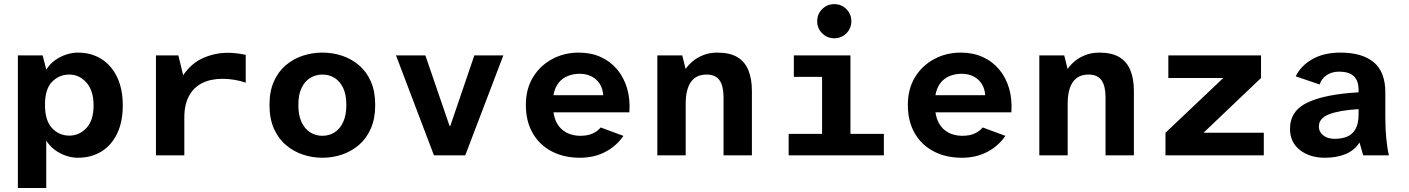

<svg xmlns="http://www.w3.org/2000/svg" viewBox="-20 -771 6992 953"><path d="M68.7 162V-496H191.6L209.9 -425.2Q226.9 -453.2 252.7 -471.7Q278.4 -490.2 308.3 -500Q338.2 -509.9 366.4 -509.9Q433 -509.9 483.3 -478.2Q533.5 -446.6 561.5 -387.8Q589.4 -329 589.4 -247.8Q589.4 -166.6 561.5 -108.2Q533.5 -49.8 483.3 -18.9Q433 12 366.4 12Q337.8 12 307.6 2Q277.5 -8 251.9 -27.2Q226.3 -46.5 209.5 -73.1V162ZM323.8 -97.8Q374 -97.8 409.3 -136Q444.5 -174.1 444.5 -247.8Q444.5 -320.6 409.3 -360.8Q374 -400.9 323.8 -400.9Q273.9 -400.9 238.6 -365.2Q203.3 -329.5 203.3 -250.9Q203.3 -171.9 238.6 -134.8Q273.9 -97.8 323.8 -97.8Z M754.1 0V-496H865.3L889.1 -397.6Q930.5 -457.9 989.2 -483.5Q1048 -509 1110.8 -509Q1133.5 -509 1156.6 -506.1Q1179.7 -503.3 1199.7 -498.7V-360.5Q1175.3 -369.6 1145 -374.7Q1114.7 -379.8 1084.5 -379.8Q1025.3 -379.8 983 -358.3Q940.6 -336.8 917.8 -294.1Q894.9 -251.4 894.9 -188.3V0Z M1580 12Q1530 12 1482.9 -3.8Q1435.9 -19.6 1398.4 -51.8Q1360.8 -84.1 1339.2 -133.5Q1317.6 -182.9 1317.6 -250.1Q1317.6 -317.3 1339.2 -366.3Q1360.8 -415.3 1398.4 -447.2Q1435.9 -479.1 1482.9 -494.5Q1530 -509.9 1580 -509.9Q1631 -509.9 1677.7 -494.5Q1724.3 -479.1 1761.9 -447.2Q1799.4 -415.3 1820.9 -366.3Q1842.4 -317.3 1842.4 -250.1Q1842.4 -182.9 1820.9 -133.5Q1799.4 -84.1 1761.9 -51.8Q1724.3 -19.6 1677.7 -3.8Q1631 12 1580 12ZM1580 -97Q1614.1 -97 1640.8 -114Q1667.5 -131 1683.3 -165.1Q1699.1 -199.2 1699.1 -250.1Q1699.1 -302 1682.9 -335.2Q1666.7 -368.4 1640.1 -384.7Q1613.4 -400.9 1580 -400.9Q1547.4 -400.9 1520.3 -384.7Q1493.3 -368.4 1477.1 -335.2Q1460.9 -302 1460.9 -250.1Q1460.9 -199.2 1476.7 -165.1Q1492.5 -131 1519.6 -114Q1546.6 -97 1580 -97Z M2133.9 0 1945.6 -496H2091.4L2211.2 -146.3H2215.2L2334.4 -496H2478.4L2289.3 0Z M2858.8 12Q2778.7 12 2718.2 -19.8Q2657.6 -51.5 2623.9 -110.4Q2590.1 -169.3 2590.1 -250.5Q2590.1 -329.7 2625.7 -387.8Q2661.3 -445.9 2721 -477.9Q2780.8 -509.9 2852.9 -509.9Q2914 -509.9 2962.3 -487.8Q3010.6 -465.7 3043.8 -425.8Q3077 -386 3092.8 -332Q3108.5 -277.9 3103.9 -213.5H2727.2Q2731.9 -182.2 2744 -160.2Q2756.2 -138.2 2774.5 -124.1Q2792.8 -109.9 2814.9 -103.5Q2836.9 -97 2860.7 -97Q2897.3 -97 2922 -108.4Q2946.6 -119.9 2961.7 -138.3L3074.4 -96.6Q3040 -46.3 2984.7 -17.2Q2929.4 12 2858.8 12ZM2726.9 -298.4H2974.2Q2971.9 -330.9 2956.9 -354.7Q2941.9 -378.4 2916.2 -391.6Q2890.6 -404.8 2856.8 -404.8Q2826.5 -404.8 2799.4 -394.3Q2772.2 -383.8 2753.1 -360.5Q2734.1 -337.1 2726.9 -298.4Z M3242.7 0V-496H3366.4L3383.1 -428.5Q3394.3 -445.9 3416 -465Q3437.7 -484 3469.6 -497Q3501.5 -509.9 3540.4 -509.9Q3601.9 -509.9 3639.5 -487.6Q3677.2 -465.3 3694.6 -422.4Q3712.1 -379.6 3712.1 -319.4V0H3571.3V-289.1Q3571.3 -344.3 3551.4 -372.6Q3531.6 -400.9 3486.7 -400.9Q3435.1 -400.9 3409.3 -363.9Q3383.5 -326.8 3383.5 -256.6V0Z M3894.5 0V-106.5H4060.4V-389.5H3920.3V-496H4201.2V-106.5H4367.1V0ZM4121 -581Q4085.6 -581 4060.9 -605.7Q4036.2 -630.3 4036.2 -665.8Q4036.2 -701.1 4060.9 -725.8Q4085.6 -750.5 4121 -750.5Q4156.3 -750.5 4181 -725.8Q4205.7 -701.1 4205.7 -665.8Q4205.7 -630.3 4181 -605.7Q4156.3 -581 4121 -581Z M4754.8 12Q4674.7 12 4614.2 -19.8Q4553.6 -51.5 4519.9 -110.4Q4486.1 -169.3 4486.1 -250.5Q4486.1 -329.7 4521.7 -387.8Q4557.3 -445.9 4617 -477.9Q4676.8 -509.9 4748.9 -509.9Q4810 -509.9 4858.3 -487.8Q4906.6 -465.7 4939.8 -425.8Q4973 -386 4988.8 -332Q5004.5 -277.9 4999.9 -213.5H4623.2Q4627.9 -182.2 4640 -160.2Q4652.2 -138.2 4670.5 -124.1Q4688.8 -109.9 4710.9 -103.5Q4732.9 -97 4756.7 -97Q4793.3 -97 4818 -108.4Q4842.6 -119.9 4857.7 -138.3L4970.4 -96.6Q4936 -46.3 4880.7 -17.2Q4825.4 12 4754.8 12ZM4622.9 -298.4H4870.2Q4867.9 -330.9 4852.9 -354.7Q4837.9 -378.4 4812.2 -391.6Q4786.6 -404.8 4752.8 -404.8Q4722.5 -404.8 4695.4 -394.3Q4668.2 -383.8 4649.1 -360.5Q4630.1 -337.1 4622.9 -298.4Z M5138.7 0V-496H5262.4L5279.1 -428.5Q5290.3 -445.9 5312 -465Q5333.7 -484 5365.6 -497Q5397.5 -509.9 5436.4 -509.9Q5497.9 -509.9 5535.5 -487.6Q5573.2 -465.3 5590.6 -422.4Q5608.1 -379.6 5608.1 -319.4V0H5467.3V-289.1Q5467.3 -344.3 5447.4 -372.6Q5427.6 -400.9 5382.7 -400.9Q5331.1 -400.9 5305.3 -363.9Q5279.5 -326.8 5279.5 -256.6V0Z M5764.9 0V-112.1L6051.8 -383.9H5779.1V-496H6239.2V-383.9L5953.8 -112.1H6252.9V0Z M6556.3 12Q6481.2 12 6432.1 -26.4Q6383 -64.8 6383 -131.4Q6383 -221.4 6470.7 -262.5Q6558.4 -303.6 6723.3 -312.7V-325.8Q6723.3 -371.3 6699 -393.4Q6674.6 -415.4 6626.9 -415.4Q6590 -415.4 6564.2 -397.5Q6538.4 -379.5 6530.2 -351.7L6411.6 -392Q6435.5 -443.4 6492.8 -476.7Q6550.1 -509.9 6633.7 -509.9Q6741.1 -509.9 6798.6 -462.1Q6856.1 -414.3 6856.1 -312.4V-187Q6856.1 -130.3 6861.2 -80.1Q6866.3 -29.9 6874.1 0H6746.4L6728 -63.8Q6702.6 -24.3 6658.7 -6.2Q6614.8 12 6556.3 12ZM6604.6 -81.9Q6640.3 -81.9 6666.9 -93.1Q6693.5 -104.3 6708.4 -130.8Q6723.3 -157.3 6723.3 -202V-229.4Q6626.1 -223.3 6576.2 -203.5Q6526.3 -183.7 6526.3 -143Q6526.3 -116.3 6548 -99.1Q6569.7 -81.9 6604.6 -81.9Z"/></svg>

Font: Atkinson Hyperlegible Mono ExtraLight
Style: Regular
Weight: 200
Monospace: yes
Designer: Elliott Scott, Megan Eiswerth, Linus Boman, Theodore Petrosky, Letters from Sweden
Foundry: Applied Design Works, Letters from Sweden
Version: Version 2.001